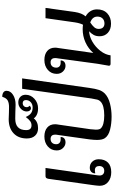

<svg xmlns="http://www.w3.org/2000/svg" viewBox="326 -1325 1008 1700"><g transform="rotate(-90 830.0 -475.0)"><path d="M35 -97Q35 -107 37 -123Q39 -139 40 -149L97 -552Q101 -576 120 -576H193L132 -147Q126 -109 126 -98Q126 -78 137 -67Q148 -56 167 -56Q188 -56 199 -68Q210 -80 210 -101Q210 -119 200.5 -129Q191 -139 174 -139Q157 -139 145 -135V-142Q147 -161 160 -172.5Q173 -184 196 -184Q228 -184 249 -161.5Q270 -139 270 -105Q270 -53 241 -23.5Q212 6 155 6Q103 6 69 -21.5Q35 -49 35 -97Z M457 -50Q441 -73 441 -120Q441 -145 446 -187L485 -465Q488 -479 488 -492Q488 -510 478.5 -520.5Q469 -531 450 -531Q428 -531 415.5 -517.5Q403 -504 403 -481Q403 -463 414.5 -452.5Q426 -442 445 -442H467Q467 -422 454.5 -410.5Q442 -399 419 -399Q391 -399 369.5 -421Q348 -443 348 -477Q348 -525 383 -555.5Q418 -586 471 -586Q521 -586 550.5 -561Q580 -536 580 -491Q580 -482 579 -475.5Q578 -469 577 -464L536 -180Q532 -144 532 -131Q532 -99 542 -88Q570 -56 658 -56Q747 -56 780 -88Q793 -100 797.5 -116Q802 -132 808 -169L894 -783H986L902 -190Q894 -132 883.5 -102Q873 -72 851 -50Q818 -19 762.5 -5Q707 9 648 9Q585 9 532 -4.5Q479 -18 457 -50Z M454 -741Q454 -816 500 -859Q546 -902 625 -902Q640 -902 680 -900L732 -899Q769 -899 790.5 -911Q812 -923 823 -959Q848 -959 862 -949Q876 -939 876 -921Q876 -887 841 -864Q806 -841 753 -841L690 -843L629 -844Q528 -844 528 -747Q528 -700 570 -700Q591 -700 607.5 -712Q624 -724 644 -751Q658 -719 677.5 -704.5Q697 -690 728 -690Q757 -690 775.5 -707Q794 -724 794 -750Q794 -763 787 -770.5Q780 -778 767 -778Q751 -778 741 -768Q731 -758 731 -742Q731 -727 744 -717Q739 -711 734 -708Q729 -705 720 -705Q709 -705 701 -715.5Q693 -726 693 -742Q693 -772 717 -794.5Q741 -817 773 -817Q804 -817 822.5 -799Q841 -781 841 -752Q841 -707 805.5 -674.5Q770 -642 721 -642Q689 -642 666.5 -652Q644 -662 632 -680Q602 -642 545 -642Q503 -642 478.5 -668.5Q454 -695 454 -741Z M1597 -120Q1597 -62 1561.5 -29Q1526 4 1471 4Q1420 4 1389.5 -24Q1359 -52 1359 -97Q1359 -128 1370.5 -149Q1382 -170 1403 -190Q1357 -188 1310 -160.5Q1263 -133 1229.5 -90Q1196 -47 1190 0H1115Q1098 0 1098 -15Q1098 -21 1103 -44Q1113 -96 1115 -113L1163 -465Q1164 -470 1165 -476.5Q1166 -483 1166 -492Q1166 -510 1156.5 -520.5Q1147 -531 1128 -531Q1106 -531 1093.5 -517.5Q1081 -504 1081 -481Q1081 -463 1092.5 -452.5Q1104 -442 1123 -442H1145Q1145 -422 1132.5 -410.5Q1120 -399 1097 -399Q1069 -399 1047.5 -421Q1026 -443 1026 -477Q1026 -525 1061 -555.5Q1096 -586 1149 -586Q1199 -586 1228.5 -561Q1258 -536 1258 -491Q1258 -482 1257 -475.5Q1256 -469 1255 -464L1211 -153Q1251 -198 1305.5 -222.5Q1360 -247 1422 -247Q1442 -247 1461 -244Q1475 -271 1482 -316L1519 -576H1610L1574 -318Q1564 -253 1535 -221Q1564 -205 1580.5 -179Q1597 -153 1597 -120ZM1533 -117Q1533 -161 1481 -180Q1454 -162 1439 -145Q1424 -128 1424 -106Q1424 -81 1436.5 -67.5Q1449 -54 1472 -54Q1500 -54 1516.5 -71Q1533 -88 1533 -117Z"/></g></svg>

Font: Krub Medium
Style: Italic
Weight: 500
Italic angle: -8°
Designer: Ekaluck Peanpanawate
Foundry: Cadson Demak Co.,Ltd.
Version: Version 1.000; ttfautohint (v1.6)